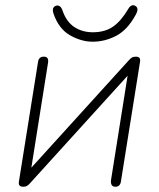

<svg xmlns="http://www.w3.org/2000/svg" viewBox="-20 -706 606 732"><path d="M69 6Q63 6 58.5 4Q54 2 52.5 -2Q51 -6 52 -13L125 -470Q128 -490 147 -490Q158 -490 161.5 -483.5Q165 -477 163 -466L94 -32H68L471 -476Q476 -482 482 -486Q488 -490 498 -490Q504 -490 508 -488Q512 -486 513.5 -482Q515 -478 514 -471L441 -14Q438 6 420 6Q410 6 406 -0.5Q402 -7 403 -18L472 -452H498L95 -8Q90 -2 84 2Q78 6 69 6ZM333 -547Q290 -547 247 -571.5Q204 -596 184 -654Q180 -667 182.5 -674Q185 -681 193 -684Q201 -687 208 -682Q215 -677 219 -664Q234 -622 264 -602.5Q294 -583 334 -583Q380 -583 411 -604.5Q442 -626 469 -672Q474 -681 481 -684.5Q488 -688 495 -684Q503 -680 504 -671.5Q505 -663 497 -649Q466 -592 423 -569.5Q380 -547 333 -547Z"/></svg>

Font: Nunito Variable Extra Light
Style: Italic
Weight: 200
Italic angle: -9°
Designer: Vernon Adams
Foundry: Vernon Adams
Version: Version 3.602